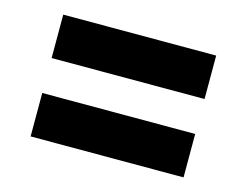

<svg xmlns="http://www.w3.org/2000/svg" viewBox="-60 -648 690 536"><g transform="rotate(15 284.5 -380.0)"><path d="M63.5 -430.5V-556H505.5V-430.5ZM63.5 -204V-329.5H505.5V-204Z"/></g></svg>

Font: Encode Sans Semi Expanded
Style: Bold
Weight: 700
Width: 6
Designer: Multiple Designers
Foundry: Impallari Type
Version: Version 2.000